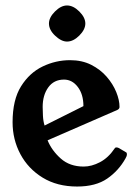

<svg xmlns="http://www.w3.org/2000/svg" viewBox="-20 -671 493 702"><path d="M154 -158Q169 -121 202 -91.5Q235 -62 286 -62Q315 -62 345.5 -78Q376 -94 399 -128Q401 -132 406 -132Q410 -132 415 -129.5Q420 -127 441 -114Q444 -113 444 -107Q444 -100 439 -92Q414 -47 372 -18Q330 11 262 11Q189 11 136 -21.5Q83 -54 54.5 -107.5Q26 -161 26 -224Q26 -306 57 -355.5Q88 -405 136 -428Q184 -451 236 -451Q280 -451 313.5 -434Q347 -417 370 -390.5Q393 -364 405 -334.5Q417 -305 417 -280Q417 -273 409 -269ZM285 -283Q285 -326 264.5 -353Q244 -380 214 -380Q177 -380 156.5 -351.5Q136 -323 136 -280Q136 -267 137 -247.5Q138 -228 143 -212ZM225 -651Q248 -651 270 -629Q292 -607 292 -585Q292 -563 270 -541Q248 -519 225 -519Q204 -519 181 -541Q159 -562 159 -585Q159 -607 181 -629Q203 -651 225 -651Z"/></svg>

Font: Young Serif
Style: Regular
Weight: 400
Designer: Bastien Sozeau
Foundry: NBR — Bastien Sozeau
Version: Version 3.004; ttfautohint (v1.8.4.7-5d5b);gftools[0.9.33]